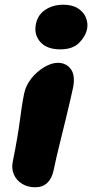

<svg xmlns="http://www.w3.org/2000/svg" viewBox="-20 -783 390 813"><path d="M129 10Q97 10 73 -5Q49 -20 38.5 -45Q28 -70 34 -98Q46 -158 53 -199.5Q60 -241 64 -271.5Q68 -302 72 -329Q76 -356 82 -386Q89 -421 112.5 -450.5Q136 -480 167 -498.5Q198 -517 225 -517Q260 -517 279.5 -491Q299 -465 290 -415Q286 -396 278 -361Q270 -326 259.5 -283Q249 -240 238.5 -197.5Q228 -155 219.5 -119Q211 -83 207 -62Q200 -28 180.5 -9Q161 10 129 10ZM235 -574Q179 -574 151 -605Q123 -636 132 -681Q140 -721 172.5 -742Q205 -763 248 -763Q287 -763 311 -747Q335 -731 344 -708Q353 -685 349 -662Q343 -630 315.5 -602Q288 -574 235 -574Z"/></svg>

Font: Shantell Sans Light ExtraBold
Style: Italic
Weight: 800
Italic angle: -11°
Version: Version 1.008;[ac192a2d6]